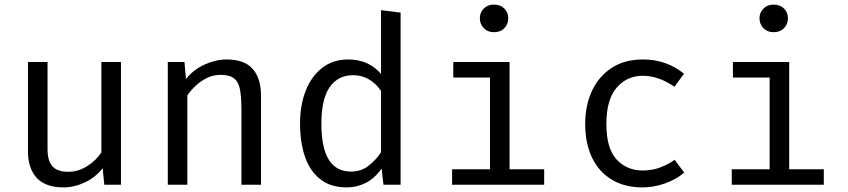

<svg xmlns="http://www.w3.org/2000/svg" viewBox="-20 -813 3732 845"><path d="M189.2 -540V-157.4Q189.2 -104.1 211.3 -80.5Q233.3 -56.9 280 -56.9Q324.6 -56.9 364.4 -82.3Q404.1 -107.7 426.2 -142.6V-540H512.3V0H439L431.8 -72.8Q400 -31.8 353.1 -10Q306.2 11.8 259 11.8Q180.5 11.8 141.8 -30Q103.1 -71.8 103.1 -147.2V-540Z M718.5 0V-540H791.8L798.5 -465.1Q831.3 -506.7 880.5 -529Q929.7 -551.3 976.9 -551.3Q1056.4 -551.3 1092.6 -509.2Q1128.7 -467.2 1128.7 -392.3V0H1042.6V-328.7Q1042.6 -384.1 1036.4 -417.9Q1030.3 -451.8 1010.5 -467.7Q990.8 -483.6 950.3 -483.6Q918.5 -483.6 890.5 -469.7Q862.6 -455.9 840.8 -435.1Q819 -414.4 804.6 -393.3V0Z M1656.9 -768.2 1743.1 -757.4V0H1667.7L1659.5 -71.3Q1629.2 -28.2 1590 -8.2Q1550.8 11.8 1506.2 11.8Q1435.9 11.8 1390.3 -23.6Q1344.6 -59 1322.6 -122.3Q1300.5 -185.6 1300.5 -269.2Q1300.5 -350.3 1325.6 -414.1Q1350.8 -477.9 1398.2 -514.6Q1445.6 -551.3 1512.3 -551.3Q1602.1 -551.3 1656.9 -487.7ZM1534.9 -482.1Q1467.2 -482.1 1430.8 -429.2Q1394.4 -376.4 1394.4 -269.2Q1394.4 -57.9 1524.1 -57.9Q1569.7 -57.9 1602.6 -83.8Q1635.4 -109.7 1656.9 -143.1V-412.8Q1634.9 -445.6 1603.6 -463.8Q1572.3 -482.1 1534.9 -482.1Z M2153.8 -792.8Q2182.6 -792.8 2199.7 -775.4Q2216.9 -757.9 2216.9 -732.8Q2216.9 -706.7 2199.7 -689Q2182.6 -671.3 2153.8 -671.3Q2126.7 -671.3 2109.2 -689Q2091.8 -706.7 2091.8 -732.8Q2091.8 -757.9 2109.2 -775.4Q2126.7 -792.8 2153.8 -792.8ZM2222.6 -540V-68.2H2374.9V0H1969.7V-68.2H2136.4V-471.8H1974.9V-540Z M2808.7 -62.6Q2849.2 -62.6 2884.4 -75.6Q2919.5 -88.7 2949.2 -109.7L2991.3 -53.3Q2955.9 -23.1 2906.2 -5.6Q2856.4 11.8 2808.7 11.8Q2728.2 11.8 2671.5 -22.8Q2614.9 -57.4 2585.1 -120.3Q2555.4 -183.1 2555.4 -267.7Q2555.4 -348.7 2585.1 -412.8Q2614.9 -476.9 2671.8 -514.1Q2728.7 -551.3 2809.7 -551.3Q2912.8 -551.3 2990.3 -488.7L2948.2 -431.3Q2877.9 -479.5 2808.7 -479.5Q2739 -479.5 2693.8 -426.9Q2648.7 -374.4 2648.7 -267.7Q2648.7 -159.5 2693.8 -111Q2739 -62.6 2808.7 -62.6Z M3384.6 -792.8Q3413.3 -792.8 3430.5 -775.4Q3447.7 -757.9 3447.7 -732.8Q3447.7 -706.7 3430.5 -689Q3413.3 -671.3 3384.6 -671.3Q3357.4 -671.3 3340 -689Q3322.6 -706.7 3322.6 -732.8Q3322.6 -757.9 3340 -775.4Q3357.4 -792.8 3384.6 -792.8ZM3453.3 -540V-68.2H3605.6V0H3200.5V-68.2H3367.2V-471.8H3205.6V-540Z"/></svg>

Font: FiraCode Nerd Font Mono
Style: Regular
Weight: 400
Monospace: yes
Designer: Carrois Corporate, Edenspiekermann AG, Nikita Prokopov
Foundry: Carrois Corporate, Edenspiekermann AG, Nikita Prokopov
Version: Version 6.002;Nerd Fonts 3.4.0